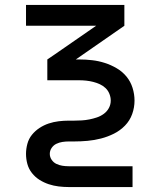

<svg xmlns="http://www.w3.org/2000/svg" viewBox="-20 -540 640 775"><path d="M257 215Q237 215 216.5 212.5Q196 210 176.5 203.5Q157 197 139.5 186Q122 175 109 158.5Q96 142 90.5 122Q85 102 85 81Q85 61 90.5 40.5Q96 20 109 4Q122 -12 139.5 -23.5Q157 -35 176.5 -41.5Q196 -48 216.5 -50.5Q237 -53 257 -53H279Q294 -53 310 -54Q326 -55 341 -58Q356 -61 371 -66Q386 -71 399 -80.5Q412 -90 419.5 -104Q427 -118 427 -134Q427 -134 427 -134Q427 -134 427 -134Q427 -148 421.5 -161.5Q416 -175 406 -184.5Q396 -194 383 -200Q370 -206 356 -209.5Q342 -213 328 -214.5Q314 -216 300 -216H171V-300L199 -319L368 -436H85V-520H482V-436L286 -300H300Q326 -300 352 -297Q378 -294 403 -286Q428 -278 451 -264.5Q474 -251 490.5 -231Q507 -211 515 -185.5Q523 -160 523 -134H475H523Q523 -134 523 -134Q523 -134 523 -134Q523 -106 513.5 -79.5Q504 -53 484.5 -33Q465 -13 440 -0.5Q415 12 388 19Q361 26 333.5 28.5Q306 31 279 31H257Q244 31 231.5 33Q219 35 207.5 40.5Q196 46 188.5 57Q181 68 181 81Q181 94 188.5 105Q196 116 207.5 121.5Q219 127 231.5 129Q244 131 257 131H515V215Z"/></svg>

Font: Iosevka SS04 Medium Extended
Style: Regular
Weight: 500
Width: 7
Monospace: yes
Designer: Belleve Invis
Foundry: Belleve Invis
Version: Version 19.0.0; ttfautohint (v1.8.4)